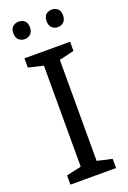

<svg xmlns="http://www.w3.org/2000/svg" viewBox="-171 -964 680 1020"><g transform="rotate(-20 169.5 -454.0)"><path d="M298 0H40V-52L124 -71V-642L40 -662V-714H298V-662L214 -642V-71L298 -52ZM30 -859Q30 -885 44 -896.5Q58 -908 77 -908Q96 -908 110 -896.5Q124 -885 124 -859Q124 -834 110 -821.5Q96 -809 77 -809Q58 -809 44 -821.5Q30 -834 30 -859ZM218 -859Q218 -885 231.5 -896.5Q245 -908 264 -908Q283 -908 297 -896.5Q311 -885 311 -859Q311 -834 297 -821.5Q283 -809 264 -809Q245 -809 231.5 -821.5Q218 -834 218 -859Z"/></g></svg>

Font: Noto Sans Zanabazar Square
Style: Regular
Weight: 400
Version: Version 2.005; ttfautohint (v1.8.4.7-5d5b)